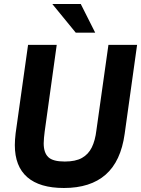

<svg xmlns="http://www.w3.org/2000/svg" viewBox="-20 -921 704 958"><path d="M299 17Q178 17 116 -37Q54 -91 54 -197Q54 -209 55 -224.5Q56 -240 58 -256L120 -697H263L203 -265Q201 -248 199.5 -233.5Q198 -219 198 -206Q198 -159 221 -137Q244 -115 303 -115Q357 -115 389 -133Q421 -151 438 -185.5Q455 -220 461 -271L521 -697H664L602 -253Q583 -116 507 -49.5Q431 17 299 17ZM358 -758 241 -901H383L455 -758Z"/></svg>

Font: Hanken Grotesk ExtraBold
Style: Italic
Weight: 800
Italic angle: -8°
Designer: Alfredo Marco Pradil
Foundry: Hanken Design Co.
Version: Version 3.013